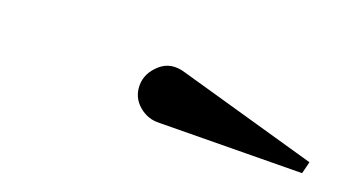

<svg xmlns="http://www.w3.org/2000/svg" viewBox="-27 -906 533 301"><g transform="rotate(20 240.0 -755.5)"><path d="M239 -710Q219 -709 204 -722Q189 -735 189 -755Q189 -775 206.2 -790.5Q223.5 -806 249 -798L480.5 -732.5L475.5 -712.5Z"/></g></svg>

Font: Bodoni* 11pt Medium
Style: Italic
Weight: 500
Italic angle: -13°
Version: Version 2.3